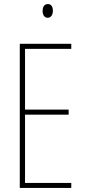

<svg xmlns="http://www.w3.org/2000/svg" viewBox="-20 -931 421 951"><path d="M217 -911C197 -911 191 -893 191 -877C191 -859 199 -843 216 -843C232 -843 242 -857 242 -878C242 -894 236 -911 217 -911ZM333 0V-25H104V-363H320V-388H104V-689H333V-714H78V0Z"/></svg>

Font: Noto Sans Ethiopic ExtraCondensed Thin
Style: Regular
Weight: 100
Width: 2
Designer: Monotype Design Team
Foundry: Monotype Imaging Inc.
Version: Version 2.102